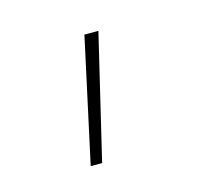

<svg xmlns="http://www.w3.org/2000/svg" viewBox="-48 -129 351 325"><g transform="rotate(-15 127.0 34.0)"><path d="M75.7 142.6 123 -75.2H147.5L95.7 142.6Z"/></g></svg>

Font: Inter 18pt Thin
Style: Regular
Weight: 250
Designer: Rasmus Andersson
Foundry: rsms
Version: Version 4.001;git-66647c0bb